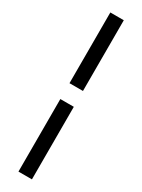

<svg xmlns="http://www.w3.org/2000/svg" viewBox="-291 -876 878 1185"><g transform="rotate(30 148.0 -284.0)"><path d="M100 -347V-851H196V-347ZM100 283V-234H196V283Z"/></g></svg>

Font: Chiron Sans HK TT
Style: Bold
Weight: 700
Designer: Ryoko NISHIZUKA 西塚涼子 (kana, bopomofo & ideographs); Paul D. Hunt (Latin, Greek & Cyrillic); Sandoll Communications 산돌커뮤니
Foundry: Adobe
Version: Version 2.022;hotconv 1.0.109;makeotfexe 2.5.65596